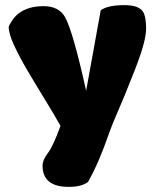

<svg xmlns="http://www.w3.org/2000/svg" viewBox="-20 -729 597 749"><path d="M248 0Q146 0 146 -83Q146 -105 166.5 -131.5Q187 -158 216 -238Q189 -286 154.5 -342Q120 -398 88.5 -451.5Q57 -505 35.5 -551Q14 -597 14 -624Q17 -634 28 -650Q39 -666 52 -676Q89 -705 150 -705Q211 -705 235 -660Q266 -601 316 -375L373 -689Q401 -709 465 -709Q522 -709 538 -683Q550 -664 550 -616.5Q550 -569 507.5 -460Q465 -351 435 -283Q417 -242 406.5 -212Q396 -182 385.5 -154.5Q375 -127 361.5 -95.5Q348 -64 324 -20Q300 0 248 0Z"/></svg>

Font: Chela One Cyrilic
Style: Regular
Weight: 400
Designer: Miguel Hernandez
Foundry: LatinoType
Version: Version 1.001